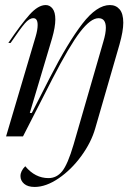

<svg xmlns="http://www.w3.org/2000/svg" viewBox="-20 -540 516 760"><path d="M129 -441Q129 -468 112 -468Q96 -468 78 -447Q60 -426 22 -370H13Q63 -444 97 -482Q131 -520 161 -520Q177 -520 188 -506Q199 -492 199 -463Q199 -433 186 -388L98 -93H106L177 -232Q249 -372 306 -446Q363 -520 415 -520Q439 -520 453.5 -503Q468 -486 468 -450Q468 -417 453 -364L357 -32Q341 24 301.5 78Q262 132 212 166Q162 200 117 200Q90 200 75.5 187.5Q61 175 61 157Q61 137 80 118Q119 165 172 165Q204 165 226 138Q248 111 271 33L389 -375Q399 -408 399 -430Q399 -468 370 -468Q339 -468 297 -413.5Q255 -359 187 -227L71 0H4L121 -395Q129 -422 129 -441Z"/></svg>

Font: Nyght Serif Light Italic
Style: Regular
Weight: 300
Italic angle: -16°
Designer: Maksym Kobuzan
Version: Version 0.410